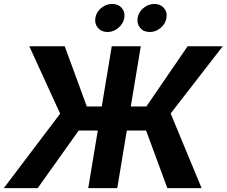

<svg xmlns="http://www.w3.org/2000/svg" viewBox="-43 -965 1163 985"><path d="M679.2 -727.5 558.6 0H409.7L530.3 -727.5ZM-23.4 0 265.6 -381.8 107.4 -727.5H289.1L402.3 -418.9H708L919.4 -727.5H1099.6L832.5 -382.8L991.2 0H815.4L706.5 -295.4H360.8L150.4 0ZM725.1 -800.8Q693.8 -800.8 676 -822Q658.2 -843.3 663.1 -873Q668 -903.3 693.1 -924.1Q718.3 -944.8 749 -944.8Q779.8 -944.8 797.9 -924.1Q815.9 -903.3 811 -873Q806.2 -843.3 781 -822Q755.9 -800.8 725.1 -800.8ZM508.3 -800.8Q477.5 -800.8 459.5 -822Q441.4 -843.3 446.3 -873Q451.2 -903.3 476.3 -924.1Q501.5 -944.8 532.2 -944.8Q563.5 -944.8 581.5 -924.1Q599.6 -903.3 594.7 -873Q589.4 -843.3 564.2 -822Q539.1 -800.8 508.3 -800.8Z"/></svg>

Font: Inter 17pt
Style: Bold Italic
Weight: 700
Italic angle: -9.3988°
Version: Version 4.001;git-66647c0bb